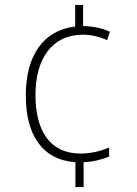

<svg xmlns="http://www.w3.org/2000/svg" viewBox="-20 -744 553 774"><path d="M315 -639V-724H283V-637C157 -623 84 -522 84 -360C84 -201 149 -100 284 -90V10H317V-90C359 -92 394 -102 420 -113V-149C386 -135 347 -125 305 -125C180 -125 123 -218 123 -361C123 -508 190 -604 314 -604C345 -604 380 -597 412 -582L423 -616C392 -630 358 -638 315 -639Z"/></svg>

Font: Noto Sans Devanagari UI SemiCondensed ExtraLight
Style: Regular
Weight: 200
Width: 4
Designer: Jelle Bosma - Monotype Design Team
Foundry: Monotype Imaging Inc.
Version: Version 2.004